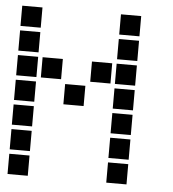

<svg xmlns="http://www.w3.org/2000/svg" viewBox="-50 -738 700 775"><g transform="rotate(5 300.0 -350.0)"><path d="M10 -691Q9 -691 9 -691Q9 -691 9 -690V-610Q9 -609 9 -609Q9 -609 10 -609H90Q91 -609 91 -609Q91 -609 91 -610V-690Q91 -691 91 -691Q91 -691 90 -691ZM410 -691Q409 -691 409 -691Q409 -691 409 -690V-610Q409 -609 409 -609Q409 -609 410 -609H490Q491 -609 491 -609Q491 -609 491 -610V-690Q491 -691 491 -691Q491 -691 490 -691ZM10 -591Q9 -591 9 -591Q9 -591 9 -590V-510Q9 -509 9 -509Q9 -509 10 -509H90Q91 -509 91 -509Q91 -509 91 -510V-590Q91 -591 91 -591Q91 -591 90 -591ZM410 -591Q409 -591 409 -591Q409 -591 409 -590V-510Q409 -509 409 -509Q409 -509 410 -509H490Q491 -509 491 -509Q491 -509 491 -510V-590Q491 -591 491 -591Q491 -591 490 -591ZM10 -491Q9 -491 9 -491Q9 -491 9 -490V-410Q9 -409 9 -409Q9 -409 10 -409H90Q91 -409 91 -409Q91 -409 91 -410V-490Q91 -491 91 -491Q91 -491 90 -491ZM110 -491Q109 -491 109 -491Q109 -491 109 -490V-410Q109 -409 109 -409Q109 -409 110 -409H190Q191 -409 191 -409Q191 -409 191 -410V-490Q191 -491 191 -491Q191 -491 190 -491ZM310 -491Q309 -491 309 -491Q309 -491 309 -490V-410Q309 -409 309 -409Q309 -409 310 -409H390Q391 -409 391 -409Q391 -409 391 -410V-490Q391 -491 391 -491Q391 -491 390 -491ZM410 -491Q409 -491 409 -491Q409 -491 409 -490V-410Q409 -409 409 -409Q409 -409 410 -409H490Q491 -409 491 -409Q491 -409 491 -410V-490Q491 -491 491 -491Q491 -491 490 -491ZM10 -391Q9 -391 9 -391Q9 -391 9 -390V-310Q9 -309 9 -309Q9 -309 10 -309H90Q91 -309 91 -309Q91 -309 91 -310V-390Q91 -391 91 -391Q91 -391 90 -391ZM210 -391Q209 -391 209 -391Q209 -391 209 -390V-310Q209 -309 209 -309Q209 -309 210 -309H290Q291 -309 291 -309Q291 -309 291 -310V-390Q291 -391 291 -391Q291 -391 290 -391ZM410 -391Q409 -391 409 -391Q409 -391 409 -390V-310Q409 -309 409 -309Q409 -309 410 -309H490Q491 -309 491 -309Q491 -309 491 -310V-390Q491 -391 491 -391Q491 -391 490 -391ZM10 -291Q9 -291 9 -291Q9 -291 9 -290V-210Q9 -209 9 -209Q9 -209 10 -209H90Q91 -209 91 -209Q91 -209 91 -210V-290Q91 -291 91 -291Q91 -291 90 -291ZM410 -291Q409 -291 409 -291Q409 -291 409 -290V-210Q409 -209 409 -209Q409 -209 410 -209H490Q491 -209 491 -209Q491 -209 491 -210V-290Q491 -291 491 -291Q491 -291 490 -291ZM10 -191Q9 -191 9 -191Q9 -191 9 -190V-110Q9 -109 9 -109Q9 -109 10 -109H90Q91 -109 91 -109Q91 -109 91 -110V-190Q91 -191 91 -191Q91 -191 90 -191ZM410 -191Q409 -191 409 -191Q409 -191 409 -190V-110Q409 -109 409 -109Q409 -109 410 -109H490Q491 -109 491 -109Q491 -109 491 -110V-190Q491 -191 491 -191Q491 -191 490 -191ZM10 -91Q9 -91 9 -91Q9 -91 9 -90V-10Q9 -9 9 -9Q9 -9 10 -9H90Q91 -9 91 -9Q91 -9 91 -10V-90Q91 -91 91 -91Q91 -91 90 -91ZM410 -91Q409 -91 409 -91Q409 -91 409 -90V-10Q409 -9 409 -9Q409 -9 410 -9H490Q491 -9 491 -9Q491 -9 491 -10V-90Q491 -91 491 -91Q491 -91 490 -91Z"/></g></svg>

Font: Doto Black ExtraBold
Style: Regular
Weight: 800
Monospace: yes
Version: Version 1.000